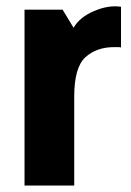

<svg xmlns="http://www.w3.org/2000/svg" viewBox="-20 -575 405 595"><path d="M56 0H210V-275Q210 -366 244.5 -397.5Q279 -429 334 -429Q339 -429 344.5 -429Q350 -429 355 -428V-554Q317 -560 272 -541Q227 -522 208 -489L174 -545H56Z"/></svg>

Font: Secuela Black
Style: Regular
Weight: 900
Designer: Fernando Haro
Foundry: deFharo
Version: Version 1.704